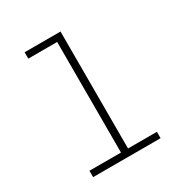

<svg xmlns="http://www.w3.org/2000/svg" viewBox="-171 -863 942 991"><g transform="rotate(-30 300.0 -367.5)"><path d="M99 0V-38H287V-697H115V-735H329V-38H501V0Z"/></g></svg>

Font: Iosevka Extralight Extended
Style: Regular
Weight: 200
Width: 7
Monospace: yes
Designer: Belleve Invis
Foundry: Belleve Invis
Version: Version 32.5.0; ttfautohint (v1.8.4)